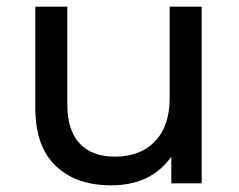

<svg xmlns="http://www.w3.org/2000/svg" viewBox="-20 -550 717 576"><path d="M489 -256V-530H585V0H494V-80Q433 6 314 6Q208 6 147 -52.5Q86 -111 86 -225V-530H182V-236Q182 -159 219 -119.5Q256 -80 325 -80Q401 -80 445 -126Q489 -172 489 -256Z"/></svg>

Font: false
Style: Regular
Weight: 500
Designer: Julieta Ulanovsky
Foundry: Julieta Ulanovsky
Version: Version 7.222;hotconv 1.0.109;makeotfexe 2.5.65596